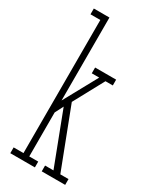

<svg xmlns="http://www.w3.org/2000/svg" viewBox="-194 -806 702 862"><g transform="rotate(30 157.5 -375.0)"><path d="M21.5 0V-30H72.5V-720H21.5V-750H102.5V-320L197.5 -493.5H159V-523.5H268V-493.5H230L145.5 -337.5L263.5 -30H306V0H184.5V-30H228L124.5 -301L102.5 -258V-30H149V0Z"/></g></svg>

Font: Imbue 10pt Thin
Style: Regular
Weight: 100
Designer: Tyler Finck
Foundry: Etcetera Type Company
Version: Version 1.102; ttfautohint (v1.8.3)